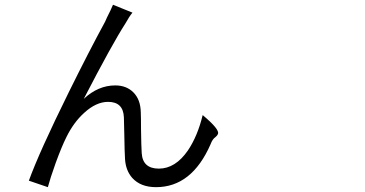

<svg xmlns="http://www.w3.org/2000/svg" viewBox="-20 -772 1540 809"><path d="M181.6 16.6 101.6 -10.7Q145.5 -131.8 269.5 -382.8Q356.4 -558.6 422.9 -680.7Q425.8 -686.5 430.7 -698.2Q448.2 -732.4 456.1 -752L497.1 -735.4L538.1 -718.8Q524.4 -702.1 508.8 -673.8Q452.1 -585.9 333 -355.5Q393.6 -412.1 465.8 -412.1Q512.7 -412.1 542 -382.8Q572.3 -352.5 573.2 -298.8Q574.2 -276.4 574.2 -227.5Q575.2 -154.3 577.1 -127Q581.1 -61.5 649.4 -61.5Q718.8 -61.5 771.5 -137.7Q812.5 -198.2 834 -287.1Q906.2 -226.6 898.4 -208Q895.5 -200.2 887.7 -194.3Q875 -185.5 867.2 -164.1Q788.1 16.6 637.7 16.6Q572.3 16.6 537.1 -22.5Q509.8 -53.7 506.8 -101.6Q504.9 -130.9 503.9 -199.2Q502.9 -255.9 502 -278.3Q499 -342.8 435.5 -342.8Q384.8 -342.8 334 -295.9Q290 -255.9 259.8 -194.3Q240.2 -155.3 214.8 -85.9Q191.4 -20.5 181.6 16.6Z"/></svg>

Font: Bpmf GenSeki Gothic R
Style: R
Weight: 400
Foundry: But Ko
Version: Version 1.320